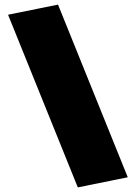

<svg xmlns="http://www.w3.org/2000/svg" viewBox="-20 -740 590 834"><path d="M15 -676 232 -720 535 30 318 74Z"/></svg>

Font: Cairo Black
Style: Regular
Weight: 900
Designer: Mohamed Gaber, Accademia di Belle Arti di Urbino and others
Foundry: Kief Type Foundry, Accademia di Belle Arti di Urbino and others
Version: Version 3.011